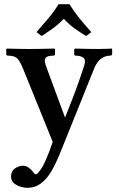

<svg xmlns="http://www.w3.org/2000/svg" viewBox="-20 -669 573 921"><path d="M313 -649Q336 -612 363 -579Q390 -546 418 -515L393 -496Q361 -516 336.5 -533.5Q312 -551 286 -579Q258 -550 234 -533Q210 -516 180 -496L155 -515Q182 -546 210.5 -579.5Q239 -613 261 -649ZM432 -341 266 71Q249 113 228 150Q207 187 178 209.5Q149 232 109 232Q98 232 80 227Q62 222 47.5 210.5Q33 199 33 178Q33 152 51.5 139Q70 126 92 126Q104 126 116.5 134.5Q129 143 134 150Q139 157 143 162Q147 167 153 167Q159 167 176 143Q193 119 215 61L233 12L92 -336Q77 -374 63.5 -388Q50 -402 20 -402Q10 -402 10 -409V-434L13 -436Q13 -436 31 -435.5Q49 -435 73.5 -434.5Q98 -434 119 -434Q143 -434 171 -434.5Q199 -435 219.5 -435.5Q240 -436 240 -436L244 -434V-410Q244 -405 241 -403.5Q238 -402 236 -402Q206 -402 198.5 -391Q191 -380 199 -357L292 -105Q309 -147 327 -193.5Q345 -240 360 -283Q375 -326 384 -355Q393 -382 380 -392Q367 -402 344 -402Q336 -402 336 -409V-433L340 -436Q340 -436 359 -435.5Q378 -435 404 -434.5Q430 -434 452 -434Q471 -434 493.5 -435Q516 -436 516 -436L518 -434V-411Q518 -402 507 -402Q485 -402 465 -387.5Q445 -373 432 -341Z"/></svg>

Font: Libertinus Serif SemiBold
Style: Regular
Weight: 600
Designer: Philipp H. Poll, Khaled Hosny
Foundry: Caleb Maclennan
Version: Version 7.051;RELEASE